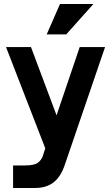

<svg xmlns="http://www.w3.org/2000/svg" viewBox="-20 -734 550 954"><path d="M278 -714H444L309 -563H212ZM45 200V88H104Q150 88 167.5 75Q185 62 192 43L205 3L10 -500H134L261 -161L376 -500H502L303 82Q283 143 247 171.5Q211 200 154 200Z"/></svg>

Font: Haskoy Bold
Style: Regular
Weight: 700
Designer: Ertekin Erdin
Foundry: Ertekin Erdin
Version: Version 1.500; ttfautohint (v1.8.3)